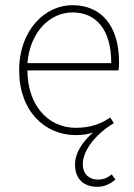

<svg xmlns="http://www.w3.org/2000/svg" viewBox="-20 -510 518 742"><path d="M356 212C386 212 410 198 426 184L412 164C394 178 380 184 358 184C328 184 300 166 300 124C300 74 346 10 420 -34L406 -56C372 -32 328 -16 274 -16C160 -16 86 -110 86 -238H438C440 -250 440 -260 440 -270C440 -412 370 -490 260 -490C154 -490 54 -394 54 -238C54 -82 152 12 272 12C296 12 318 10 340 2C310 28 270 72 270 126C270 186 308 212 356 212ZM86 -266C96 -388 174 -462 260 -462C350 -462 410 -398 410 -266Z"/></svg>

Font: Source Sans Pro ExtraLight
Style: Regular
Weight: 200
Designer: Paul D. Hunt
Foundry: Adobe Systems Incorporated
Version: Version 3.006;hotconv 1.0.111;makeotfexe 2.5.65597